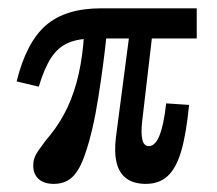

<svg xmlns="http://www.w3.org/2000/svg" viewBox="-20 -435 526 466"><path d="M225.2 -414.8H457.5V-341.6H209.1Q170.3 -341.6 145.7 -331Q121.1 -320.4 104.5 -295.3Q87.8 -270.2 74.1 -224.6L20.4 -237.4Q43.8 -332.2 91.4 -373.5Q139 -414.8 225.2 -414.8ZM60.7 -33.4Q60.7 -46.5 66 -57.4Q71.3 -68.3 86.3 -87.6Q91.2 -94.7 94.1 -97.8Q97 -100.9 101.9 -107.2Q127.2 -138.6 144.3 -175.4Q161.3 -212.2 171 -255.5Q180.7 -298.9 184 -350.7H238.7Q232.3 -286.1 219 -200.8Q205.7 -115.5 186.2 -60Q173.1 -21.7 155.5 -5.2Q137.9 11.3 110.6 11.3Q86.9 11.3 73.8 -0.5Q60.7 -12.3 60.7 -33.4ZM261.4 -102.2 294.4 -354H350L325.1 -140.9Q321.7 -110.2 325.7 -95.3Q329.6 -80.4 341 -80.4Q356.9 -80.4 367.2 -106.3Q377.5 -132.2 383.3 -184.1L438.9 -180.4Q432 -109.5 419.8 -68.1Q407.6 -26.6 386.8 -7.6Q366.1 11.3 334.1 11.3Q305.4 11.3 287.6 -1.3Q269.7 -13.8 263.3 -39.2Q256.8 -64.5 261.4 -102.2Z"/></svg>

Font: Playfair Micro SmCond SmLight
Style: Regular
Weight: 360
Width: 4
Designer: Claus Eggers Sørensen
Foundry: Claus Eggers Sørensen
Version: Version 2.100;Glyphs 3.2 (3219)